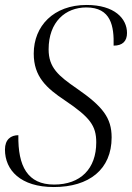

<svg xmlns="http://www.w3.org/2000/svg" viewBox="-21 -744 532 774"><path d="M196 10C338 10 429 -61 429 -190C429 -269 393 -315 289 -387C215 -438 175 -471 175 -545C175 -656 243 -714 327 -714C427 -714 439 -638 437 -560C474 -560 491 -579 491 -611C491 -669 441 -724 328 -724C195 -724 115 -639 115 -528C115 -435 166 -389 241 -339C342 -271 367 -237 367 -170C367 -64 304 0 197 0C90 0 51 -74 53 -199C23 -199 -1 -182 -1 -141C-1 -58 62 10 196 10Z"/></svg>

Font: Noto Serif Display SemiCondensed Light
Style: Italic
Weight: 300
Width: 4
Italic angle: -12°
Designer: Monotype Design Team
Foundry: Monotype Imaging Inc.
Version: Version 2.009